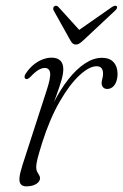

<svg xmlns="http://www.w3.org/2000/svg" viewBox="-20 -653 437 681"><path d="M71.5 -373Q67.5 -375 67 -379.5Q66.5 -384 70 -390Q81 -407.5 96 -420.8Q111 -434 128.5 -441.2Q146 -448.5 163 -448.5Q183 -448.5 193.8 -438.2Q204.5 -428 204.5 -407.5Q204.5 -390.5 197.5 -366.8Q190.5 -343 179.8 -313.8Q169 -284.5 156.8 -250.5Q144.5 -216.5 133.5 -178L125.5 -178.5Q144 -236.5 168.8 -285.8Q193.5 -335 222.2 -371.5Q251 -408 281.5 -428Q312 -448 341.5 -448Q369 -448 383 -432.2Q397 -416.5 397 -390Q396.5 -373.5 391.8 -361.8Q387 -350 378.8 -343.8Q370.5 -337.5 360.5 -337.5Q351 -337.5 345.8 -343.2Q340.5 -349 340.5 -357.5Q340.5 -366 343 -374Q345.5 -382 345.5 -392Q345.5 -404 340.2 -411Q335 -418 322.5 -418Q296.5 -418 261.5 -385.5Q226.5 -353 191.5 -292.2Q156.5 -231.5 129.5 -146.5Q118.5 -111 113.5 -92Q108.5 -73 108.5 -59Q108.5 -50 111.8 -43.8Q115 -37.5 118.5 -32.2Q122 -27 122 -21Q122 -13 115.5 -6.2Q109 0.5 98.2 4.2Q87.5 8 74 8Q60 8 53.8 0.5Q47.5 -7 49.2 -23.8Q51 -40.5 60 -68.5L145 -331Q160 -376 157.8 -394Q155.5 -412 138.5 -412Q129 -412 117 -405.2Q105 -398.5 88 -380.5Q83 -375.5 79 -373.5Q75 -371.5 71.5 -373ZM265 -542.5 187.5 -628Q184 -631.5 180.5 -632.5Q177 -633.5 173 -631Q170 -629 169 -625Q168 -621 170 -616.5L230 -509Q234 -502 238.2 -498.5Q242.5 -495 249 -495Q255.5 -495 261.2 -498.5Q267 -502 274.5 -509L389.5 -616.5Q394 -620.5 395 -624.8Q396 -629 394 -631Q391.5 -633.5 387 -632.5Q382.5 -631.5 377 -628L254.5 -542.5Z"/></svg>

Font: Fraunces 72pt Soft Wonky ExtraLight
Style: Italic
Weight: 250
Italic angle: -16°
Version: Version 1.000;[b76b70a41]